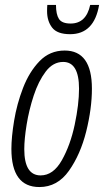

<svg xmlns="http://www.w3.org/2000/svg" viewBox="-20 -745 420 775"><path d="M380 -725H344Q328 -650 265 -650Q230 -650 218 -668.5Q206 -687 206 -725H171Q170 -715 170 -700Q170 -660 190.5 -633.5Q211 -607 263 -607Q360 -607 380 -725ZM351 -387Q351 -541 241 -541Q181 -541 139.5 -498Q98 -455 73 -390Q48 -325 37 -258Q26 -191 26 -144Q26 10 139 10Q212 10 258.5 -56Q305 -122 328 -214.5Q351 -307 351 -387ZM78 -143Q78 -183 87.5 -242Q97 -301 116 -359Q135 -417 164.5 -456Q194 -495 235 -495Q299 -495 299 -387Q299 -324 281.5 -241.5Q264 -159 229.5 -98Q195 -37 144 -37Q78 -37 78 -143Z"/></svg>

Font: Noto Sans Display Condensed Light
Style: Italic
Weight: 300
Width: 3
Designer: Monotype Design team
Foundry: Monotype Imaging Inc.
Version: 1.000